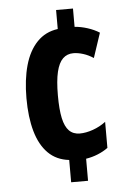

<svg xmlns="http://www.w3.org/2000/svg" viewBox="-53 -764 565 815"><g transform="rotate(-5 229.5 -357.0)"><path d="M289 -646Q316 -644 344 -635Q372 -626 394 -612L359 -507Q338 -521 315.5 -528Q293 -535 274 -535Q247 -535 229 -517.5Q211 -500 202 -462Q193 -424 193 -362Q193 -302 201 -265Q209 -228 226.5 -210.5Q244 -193 272 -193Q298 -193 328 -203.5Q358 -214 383 -233V-122Q364 -108 339.5 -98Q315 -88 289 -84V10H217V-85Q163 -91 128 -126Q93 -161 76 -221Q59 -281 59 -362Q59 -441 76 -501.5Q93 -562 128.5 -599Q164 -636 217 -643V-724H289Z"/></g></svg>

Font: Noto Sans Display ExtraCondensed
Style: Bold
Weight: 700
Width: 2
Designer: Monotype Design Team
Foundry: Monotype Imaging Inc.
Version: Version 2.003